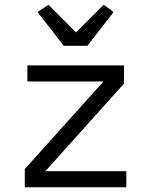

<svg xmlns="http://www.w3.org/2000/svg" viewBox="-20 -793 640 813"><path d="M515 0V-68H172L505 -439V-516H96V-448H418L85 -77V0ZM350 -599 461 -742 419 -773 302 -656 185 -773 139 -742 250 -599Z"/></svg>

Font: IBM Mono
Style: Regular
Weight: 400
Monospace: yes
Designer: Mike Abbink, Paul van der Laan, Pieter van Rosmalen
Foundry: Bold Monday
Version: Version 2.3